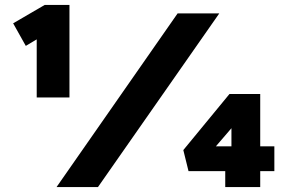

<svg xmlns="http://www.w3.org/2000/svg" viewBox="-20 -754 1176 774"><path d="M128 -361V-660L151 -609L84 -569L33 -660L160 -734H260V-361H194Q181 -361 165 -361Q149 -361 128 -361ZM208 0 696 -700H864L375 0ZM1013 -164H1086V-64H1013ZM821 -130 805 -164H980L913 -121V-282L942 -271ZM1029 0H888V-101L959 -64H740L719 -149L905 -375H1029Z"/></svg>

Font: Lexend Zetta ExtraBold
Style: Regular
Weight: 800
Designer: Bonnie Shaver-Troup, Thomas Jockin
Foundry: Lexend
Version: Version 1.007